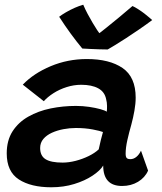

<svg xmlns="http://www.w3.org/2000/svg" viewBox="-20 -784 688 813"><path d="M197 9Q111 9 59.8 -24.2Q8.5 -57.5 8.5 -134.5Q8.5 -189.5 33.2 -228Q58 -266.5 100 -290.2Q142 -314 194.2 -324.8Q246.5 -335.5 301.5 -335.5Q330 -335.5 357.2 -331.5Q384.5 -327.5 405 -321.8Q425.5 -316 432 -311Q433.5 -321 433.2 -336Q433 -351 429.5 -363.5Q423.5 -395 396 -410Q368.5 -425 324 -425Q292.5 -425 262 -415.2Q231.5 -405.5 206.5 -389.5Q181.5 -373.5 165.5 -355.5L76.5 -425.5Q122.5 -473.5 194.8 -503.8Q267 -534 347.5 -534Q443.5 -534 499 -496Q554.5 -458 554.5 -370.5Q554.5 -345 549.2 -315.2Q544 -285.5 536 -256Q526.5 -223 519.2 -190.5Q512 -158 512 -133.5Q512 -119 517 -114.5Q522 -110 531.5 -110Q545.5 -110 557.2 -119.5Q569 -129 577 -146L607 -61.5Q594 -32 564.5 -14.2Q535 3.5 497 3.5Q457 3.5 437 -18.2Q417 -40 417 -83Q404 -61.5 371.5 -40Q339 -18.5 294.2 -4.8Q249.5 9 197 9ZM245 -95.5Q271.5 -95.5 300.5 -103Q329.5 -110.5 355.5 -123.2Q381.5 -136 398 -151.5Q402.5 -172.5 407 -191.2Q411.5 -210 416 -225Q405 -229.5 372.8 -235.8Q340.5 -242 301 -242Q275 -242 248.5 -237Q222 -232 199.5 -221.8Q177 -211.5 163.5 -195.5Q150 -179.5 150 -157.5Q150 -124 173 -109.8Q196 -95.5 245 -95.5ZM541 -758.5Q552 -753.5 565.2 -745Q578.5 -736.5 591 -727Q603.5 -717.5 612.5 -709.5Q621.5 -701.5 624.5 -699Q597 -678.5 568.2 -658.8Q539.5 -639 513.5 -622.2Q487.5 -605.5 467.2 -593Q447 -580.5 436 -574.5Q420.5 -574.5 400 -575.2Q379.5 -576 360.2 -576.8Q341 -577.5 328.5 -578.5Q304 -608 280 -640.8Q256 -673.5 230.5 -713Q241.5 -721.5 259 -731.8Q276.5 -742 296.2 -750.8Q316 -759.5 332.5 -764Q340.5 -745 351 -725.2Q361.5 -705.5 372 -687.8Q382.5 -670 391 -657.2Q399.5 -644.5 404 -640H396.5Q406.5 -647.5 430.8 -667Q455 -686.5 484.8 -711Q514.5 -735.5 541 -758.5Z"/></svg>

Font: Grandstander Thin SemiBold
Style: Italic
Weight: 600
Italic angle: -15°
Version: Version 1.200